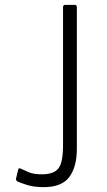

<svg xmlns="http://www.w3.org/2000/svg" viewBox="-20 -762 443 792"><path d="M297 -148Q297 -74 266 -32Q235 10 160 10Q119 10 88.5 0Q58 -10 51 -14Q49 -16 47 -18.5Q45 -21 46 -25L55 -62Q56 -70 64 -67Q80 -60 99 -51.5Q118 -43 153 -43Q202 -43 221 -67.5Q240 -92 240 -161V-732Q240 -742 249 -742H289Q297 -742 297 -731V-148Z"/></svg>

Font: Libre Franklin Thin ExtraLight
Style: Regular
Weight: 250
Version: Version 3.000